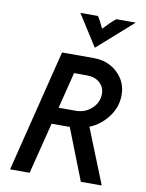

<svg xmlns="http://www.w3.org/2000/svg" viewBox="-92 -902 733 967"><g transform="rotate(10 274.5 -419.0)"><path d="M27.8 0 183.3 -625H347.2Q395.1 -625 433 -604.2Q470.8 -583.3 493.4 -547.6Q516 -511.8 516 -465.3Q516 -404.2 478.1 -353.8Q440.3 -303.5 384 -280.6L496.5 0H389.6L286.8 -262.5H193.8L127.8 0ZM214.6 -347.9H302.1Q350 -347.9 383.7 -379.2Q417.4 -410.4 417.4 -453.5Q417.4 -488.9 392.4 -511.1Q367.4 -533.3 324.3 -533.3H261.1ZM341.7 -677.1 239.6 -837.5H329.2Q338.2 -824.3 345.5 -810.1Q352.8 -795.8 361.1 -777.8Q378.5 -795.8 392.7 -810.1Q406.9 -824.3 423.6 -837.5H522.9Z"/></g></svg>

Font: Afacad Medium
Style: Italic
Weight: 500
Italic angle: -14°
Designer: Kristian Moeller
Foundry: Dicotype
Version: Version 1.000; ttfautohint (v1.8.4.7-5d5b)